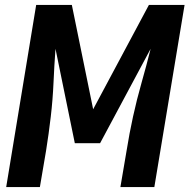

<svg xmlns="http://www.w3.org/2000/svg" viewBox="-20 -755 765 775"><path d="M5 0H141L166 -147Q177 -216 185 -284.5Q193 -353 196 -421.5Q199 -490 204 -558L282 -177H384L588 -558Q571 -490 551.5 -421.5Q532 -353 517 -284.5Q502 -216 491 -147L466 0H603L725 -735H581L356 -314L270 -735H126Z"/></svg>

Font: Iosevka Sparkle Extrabold
Style: Italic
Weight: 800
Italic angle: -9°
Designer: Belleve Invis
Foundry: Belleve Invis
Version: Version 4.5.0; ttfautohint (v1.8.3)